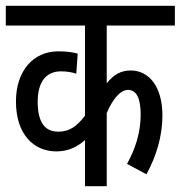

<svg xmlns="http://www.w3.org/2000/svg" viewBox="-20 -642 623 662"><path d="M583 -554V-622H0V-554H273V-243C244 -205 218 -188 181 -188C140 -188 110 -213 110 -291C110 -360 139 -396 190 -396C210 -396 228 -393 243 -388L248 -457C232 -462 208 -465 181 -465C95 -465 35 -398 35 -292C35 -178 97 -120 174 -120C216 -120 247 -136 273 -159V0H348V-252C369 -302 396 -332 421 -332C452 -332 465 -301 465 -246C465 -185 446 -127 418 -77L485 -41C519 -104 540 -172 540 -244C540 -344 493 -399 431 -399C399 -399 374 -387 348 -355V-554Z"/></svg>

Font: Noto Sans Devanagari UI ExtraCondensed
Style: Regular
Weight: 400
Width: 2
Designer: Jelle Bosma - Monotype Design Team
Foundry: Monotype Imaging Inc.
Version: Version 2.003